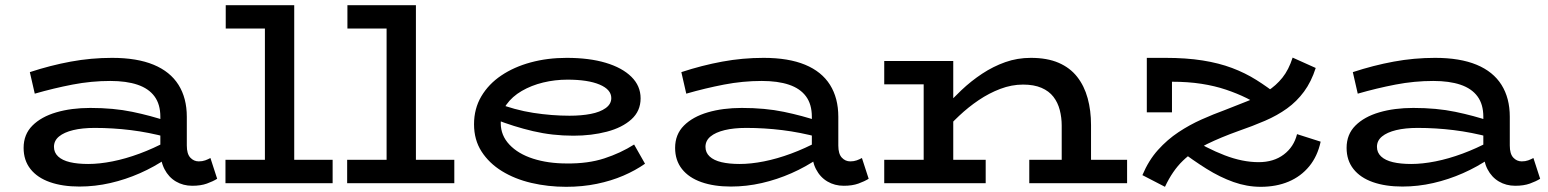

<svg xmlns="http://www.w3.org/2000/svg" viewBox="-20 -706 5965 740"><path d="M721 10Q686 10 658 -6.5Q630 -23 614 -54Q598 -85 598 -127V-256Q598 -304 575.5 -334.5Q553 -365 510 -379.5Q467 -394 405 -394Q332 -394 259.5 -380Q187 -366 114 -345L95 -428Q174 -454 252.5 -468.5Q331 -483 412 -483Q508 -483 572 -456.5Q636 -430 668 -379Q700 -328 700 -256V-145Q700 -113 713.5 -98.5Q727 -84 746 -84Q760 -84 771 -88Q782 -92 791 -97L817 -17Q801 -7 777.5 1.5Q754 10 721 10ZM286 13Q221 13 172.5 -4Q124 -21 97.5 -54.5Q71 -88 71 -136Q71 -188 105 -222Q139 -256 197 -273Q255 -290 328 -290Q418 -290 490 -275Q562 -260 624 -239V-177Q553 -196 484 -204.5Q415 -213 345 -213Q297 -213 262 -204.5Q227 -196 207.5 -180Q188 -164 188 -140Q188 -118 204 -103Q220 -88 249.5 -81Q279 -74 320 -74Q363 -74 413.5 -84Q464 -94 518 -114Q572 -134 624 -162L623 -96Q575 -63 519.5 -38.5Q464 -14 405 -0.5Q346 13 286 13Z M1001 -27V-686H1114V-27ZM849 0V-90H1262V0ZM850 -596V-686H1107V-596Z M1470 -27V-686H1583V-27ZM1318 0V-90H1731V0ZM1319 -596V-686H1576V-596Z M2162 14Q2092 14 2028 -1Q1964 -16 1914.5 -46.5Q1865 -77 1836 -122Q1807 -167 1807 -227Q1807 -287 1835 -334.5Q1863 -382 1912 -415Q1961 -448 2025.5 -465.5Q2090 -483 2164 -483Q2251 -483 2314.5 -464Q2378 -445 2413.5 -410Q2449 -375 2449 -327Q2449 -278 2413.5 -246Q2378 -214 2319 -198.5Q2260 -183 2190 -183Q2109 -183 2034.5 -200.5Q1960 -218 1889 -246V-311Q1964 -282 2035.5 -271Q2107 -260 2175 -260Q2221 -260 2257 -267Q2293 -274 2314.5 -289.5Q2336 -305 2336 -328Q2336 -361 2291 -380Q2246 -399 2167 -399Q2119 -399 2073.5 -388Q2028 -377 1991 -355.5Q1954 -334 1932 -303Q1910 -272 1910 -231Q1910 -184 1943.5 -148.5Q1977 -113 2034.5 -94.5Q2092 -76 2164 -76Q2246 -75 2309 -95.5Q2372 -116 2424 -149L2466 -75Q2429 -49 2382.5 -29Q2336 -9 2280.5 2.5Q2225 14 2162 14Z M3232 10Q3197 10 3169 -6.5Q3141 -23 3125 -54Q3109 -85 3109 -127V-256Q3109 -304 3086.5 -334.5Q3064 -365 3021 -379.5Q2978 -394 2916 -394Q2843 -394 2770.5 -380Q2698 -366 2625 -345L2606 -428Q2685 -454 2763.5 -468.5Q2842 -483 2923 -483Q3019 -483 3083 -456.5Q3147 -430 3179 -379Q3211 -328 3211 -256V-145Q3211 -113 3224.5 -98.5Q3238 -84 3257 -84Q3271 -84 3282 -88Q3293 -92 3302 -97L3328 -17Q3312 -7 3288.5 1.5Q3265 10 3232 10ZM2797 13Q2732 13 2683.5 -4Q2635 -21 2608.5 -54.5Q2582 -88 2582 -136Q2582 -188 2616 -222Q2650 -256 2708 -273Q2766 -290 2839 -290Q2929 -290 3001 -275Q3073 -260 3135 -239V-177Q3064 -196 2995 -204.5Q2926 -213 2856 -213Q2808 -213 2773 -204.5Q2738 -196 2718.5 -180Q2699 -164 2699 -140Q2699 -118 2715 -103Q2731 -88 2760.5 -81Q2790 -74 2831 -74Q2874 -74 2924.5 -84Q2975 -94 3029 -114Q3083 -134 3135 -162L3134 -96Q3086 -63 3030.5 -38.5Q2975 -14 2916 -0.5Q2857 13 2797 13Z M4072 0V-222Q4072 -253 4064.5 -282Q4057 -311 4040 -333Q4023 -355 3994 -367.5Q3965 -380 3923 -380Q3879 -380 3835.5 -363.5Q3792 -347 3752 -320Q3712 -293 3676.5 -259.5Q3641 -226 3612 -192V-283Q3647 -322 3685 -358Q3723 -394 3765.5 -422Q3808 -450 3854.5 -466.5Q3901 -483 3953 -483Q4016 -483 4060 -464Q4104 -445 4131.5 -410Q4159 -375 4172 -327.5Q4185 -280 4185 -224V0ZM3388 0V-90H3779V0ZM3540 0V-471H3654V0ZM3388 -381V-471H3629V-381ZM3947 0V-90H4324V0Z M4962 -484 5051 -444Q5034 -391 5006 -353Q4978 -315 4940.5 -288Q4903 -261 4855.5 -240.5Q4808 -220 4753 -201Q4686 -177 4632.5 -151Q4579 -125 4539 -86.5Q4499 -48 4470 14L4383 -31Q4407 -88 4443 -128Q4479 -168 4522 -196.5Q4565 -225 4611 -245.5Q4657 -266 4701 -282Q4750 -301 4791 -317.5Q4832 -334 4865 -355Q4898 -376 4922.5 -406.5Q4947 -437 4962 -484ZM4839 14Q4786 14 4734 -4.5Q4682 -23 4630 -55.5Q4578 -88 4523 -130L4554 -182Q4631 -134 4700 -107.5Q4769 -81 4831 -81Q4889 -81 4928 -110.5Q4967 -140 4979 -189L5070 -160Q5058 -104 5026 -65Q4994 -26 4946.5 -6Q4899 14 4839 14ZM4400 -273V-483H4471Q4552 -483 4615 -473Q4678 -463 4728.5 -444Q4779 -425 4822 -398Q4865 -371 4908 -337L4853 -290Q4821 -310 4784.5 -328Q4748 -346 4705 -360.5Q4662 -375 4610.5 -383Q4559 -391 4497 -391V-273Z M5820 10Q5785 10 5757 -6.5Q5729 -23 5713 -54Q5697 -85 5697 -127V-256Q5697 -304 5674.5 -334.5Q5652 -365 5609 -379.5Q5566 -394 5504 -394Q5431 -394 5358.5 -380Q5286 -366 5213 -345L5194 -428Q5273 -454 5351.5 -468.5Q5430 -483 5511 -483Q5607 -483 5671 -456.5Q5735 -430 5767 -379Q5799 -328 5799 -256V-145Q5799 -113 5812.5 -98.5Q5826 -84 5845 -84Q5859 -84 5870 -88Q5881 -92 5890 -97L5916 -17Q5900 -7 5876.5 1.5Q5853 10 5820 10ZM5385 13Q5320 13 5271.5 -4Q5223 -21 5196.5 -54.5Q5170 -88 5170 -136Q5170 -188 5204 -222Q5238 -256 5296 -273Q5354 -290 5427 -290Q5517 -290 5589 -275Q5661 -260 5723 -239V-177Q5652 -196 5583 -204.5Q5514 -213 5444 -213Q5396 -213 5361 -204.5Q5326 -196 5306.5 -180Q5287 -164 5287 -140Q5287 -118 5303 -103Q5319 -88 5348.5 -81Q5378 -74 5419 -74Q5462 -74 5512.5 -84Q5563 -94 5617 -114Q5671 -134 5723 -162L5722 -96Q5674 -63 5618.5 -38.5Q5563 -14 5504 -0.5Q5445 13 5385 13Z"/></svg>

Font: BioRhyme SemiExpanded Medium
Style: Regular
Weight: 500
Width: 6
Designer: Aoife Mooney
Foundry: Aoife Mooney Type
Version: Version 1.600;gftools[0.9.33]